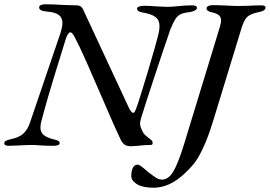

<svg xmlns="http://www.w3.org/2000/svg" viewBox="-30 -678 1262 898"><path d="M-10 -7Q-10 -15 -3.5 -19Q3 -23 20 -27Q60 -35 79.5 -53.5Q99 -72 109 -101L252 -521Q262 -553 262 -570Q262 -595 245 -608Q228 -621 189 -624Q153 -627 153 -643Q153 -651 162 -654.5Q171 -658 180 -658Q221 -658 262 -655Q310 -653 329 -653Q350 -653 358 -635L576 -167Q579 -162 584 -156Q589 -150 593 -150Q597 -150 600 -155Q603 -160 606 -168Q618 -198 661 -341.5Q704 -485 713 -528Q716 -543 716 -556Q716 -584 697 -598.5Q678 -613 635 -620Q611 -624 611 -638Q611 -644 621 -647.5Q631 -651 642 -651Q675 -651 702 -648Q736 -646 751 -646Q776 -646 799 -649Q837 -653 869 -653Q891 -653 891 -641Q891 -634 880.5 -628.5Q870 -623 855 -621Q828 -618 814 -611Q800 -604 790 -588.5Q780 -573 767 -541Q742 -469 693 -321Q644 -173 630 -126Q625 -108 625 -100Q625 -87 635 -67Q639 -57 645 -50.5Q651 -44 657 -39.5Q663 -35 665 -33Q676 -25 680 -20.5Q684 -16 684 -9Q684 -3 681 -1.5Q678 0 672 0Q646 0 614 4Q592 6 583 6Q563 6 552 -2Q541 -10 532 -30Q509 -77 447 -222Q412 -304 376 -385Q340 -466 318 -507Q314 -515 308.5 -521Q303 -527 299 -527Q294 -527 288 -518.5Q282 -510 278 -497L254 -419Q186 -202 161 -101Q159 -87 159 -82Q159 -60 174 -47Q189 -34 222 -26Q236 -23 242.5 -19Q249 -15 249 -9Q249 4 219 4Q188 4 158 2Q134 0 121 0Q98 0 62 2Q28 4 12 4Q-10 4 -10 -7ZM584 146Q584 121 591.5 106.5Q599 92 613 92Q619 92 628.5 98.5Q638 105 648 114L666 129Q688 146 701 154Q714 162 728 162Q757 162 779.5 126Q802 90 831 -4L998 -551Q1004 -571 1004 -582Q1004 -598 993.5 -607Q983 -616 958 -621Q936 -626 936 -639Q936 -646 944.5 -650Q953 -654 965 -654Q991 -654 1029 -652Q1063 -650 1084 -650L1131 -651Q1165 -653 1192 -653Q1212 -653 1212 -643Q1212 -627 1179 -621Q1141 -613 1126.5 -599Q1112 -585 1101 -551L968 -116Q944 -38 922.5 8.5Q901 55 882.5 80Q864 105 836 131Q765 200 688 200Q638 200 611.5 184Q585 168 584 146Z"/></svg>

Font: EB Garamond Medium
Style: Italic
Weight: 500
Italic angle: -17.2°
Designer: Georg Duffner and Octavio Pardo
Foundry: Georg Duffner
Version: Version 1.000